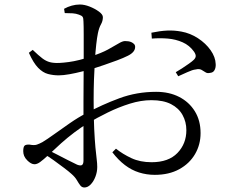

<svg xmlns="http://www.w3.org/2000/svg" viewBox="-20 -791 1040 851"><path d="M666 -16Q630 -16 596.5 -26.5Q563 -37 533.5 -59.5Q504 -82 478 -116L494 -132Q524 -108 562.5 -90Q601 -72 652 -72Q727 -72 766.5 -113Q806 -154 806 -214Q806 -251 789 -281.5Q772 -312 738 -329.5Q704 -347 651 -347Q605 -347 555.5 -331.5Q506 -316 458 -292.5Q410 -269 368 -244Q340 -227 309.5 -204Q279 -181 251 -156Q223 -131 198 -107Q171 -82 157.5 -72.5Q144 -63 133 -63Q125 -63 117 -67.5Q109 -72 101 -80Q91 -90 87 -100Q83 -110 83 -121Q83 -139 88.5 -145Q94 -151 111 -150Q132 -146 143.5 -150Q155 -154 168 -161Q188 -173 220 -196Q252 -219 289.5 -245Q327 -271 362 -289Q432 -327 509 -355.5Q586 -384 672 -384Q730 -384 774 -361.5Q818 -339 843.5 -298Q869 -257 869 -201Q869 -150 844.5 -108Q820 -66 774.5 -41Q729 -16 666 -16ZM354 40Q343 40 336 31Q329 22 321 8Q313 -6 297 -20Q285 -31 263 -47.5Q241 -64 217.5 -81Q194 -98 174 -109L188 -128Q208 -119 232 -106.5Q256 -94 279.5 -82Q303 -70 322 -61Q338 -55 344 -60Q350 -65 350 -79Q350 -118 350 -182Q350 -246 350 -340Q350 -383 350.5 -436.5Q351 -490 351 -543Q351 -596 351 -637Q351 -678 350 -695Q350 -711 346 -716.5Q342 -722 330 -726Q317 -731 302 -732Q287 -733 267 -733L264 -752Q280 -761 298 -766Q316 -771 334 -771Q354 -771 377 -762Q400 -753 418 -740Q436 -727 436 -715Q436 -698 427.5 -683Q419 -668 414 -644Q410 -625 406.5 -593.5Q403 -562 400.5 -522Q398 -482 396.5 -437.5Q395 -393 395 -350Q395 -271 397.5 -220Q400 -169 403 -137Q406 -105 408.5 -86Q411 -67 411 -51Q411 -29 403 -8Q395 13 382 26.5Q369 40 354 40ZM240 -457Q216 -457 193 -463Q170 -469 149 -490.5Q128 -512 108 -557L125 -570Q151 -545 167.5 -532.5Q184 -520 201 -515.5Q218 -511 243 -512Q262 -513 284.5 -516Q307 -519 333 -525.5Q359 -532 384 -541Q430 -556 458.5 -571.5Q487 -587 505 -598Q523 -609 534 -609Q541 -609 548.5 -608Q556 -607 562.5 -604Q569 -601 574 -596Q579 -591 579 -583Q579 -560 547 -544Q527 -534 499 -523.5Q471 -513 441.5 -503Q412 -493 387 -485Q370 -481 343 -474Q316 -467 288 -462Q260 -457 240 -457ZM911 -468Q899 -465 891 -470.5Q883 -476 873 -481.5Q863 -487 847 -483Q834 -482 810 -471Q786 -460 770 -453L759 -471Q770 -477 786 -487.5Q802 -498 817 -508.5Q832 -519 839 -526Q847 -534 847.5 -542Q848 -550 840 -562Q820 -590 789.5 -603.5Q759 -617 724 -620Q689 -623 653 -620L651 -646Q689 -654 720.5 -655.5Q752 -657 784 -651Q823 -644 857.5 -621.5Q892 -599 913.5 -568.5Q935 -538 936 -507Q937 -492 931 -480.5Q925 -469 911 -468Z"/></svg>

Font: Noto Serif KR
Style: Regular
Weight: 400
Designer: Ryoko NISHIZUKA  (kana & ideographs); Frank Grießhammer (Latin, Greek & Cyrillic); Wenlong ZHANG  (bopomofo); Sandoll Co
Foundry: Adobe
Version: Version 2.003-H1;hotconv 1.1.1;makeotfexe 2.6.0